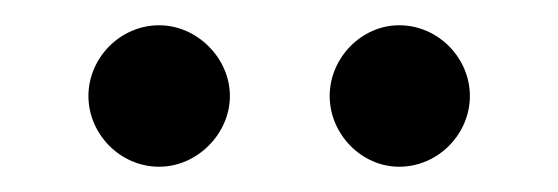

<svg xmlns="http://www.w3.org/2000/svg" viewBox="-20 -703 442 152"><path d="M296 -571C327 -571 352 -597 352 -627C352 -657 327 -683 296 -683C266 -683 241 -657 241 -627C241 -597 266 -571 296 -571ZM50 -627C50 -597 75 -571 106 -571C136 -571 162 -597 162 -627C162 -657 136 -683 106 -683C75 -683 50 -657 50 -627Z"/></svg>

Font: 寒蝉半圆体
Style: Regular
Weight: 400
Designer: Yoshimichi Ohira & Warren
Foundry: ChillType
Version: Version 1.800;Glyphs 3.1.1 (3135)